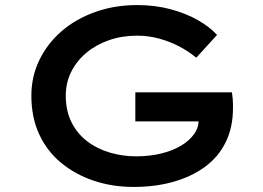

<svg xmlns="http://www.w3.org/2000/svg" viewBox="-20 -729 1039 759"><path d="M508 10Q424 10 351 -14.5Q278 -39 222 -85Q166 -131 135 -198Q104 -265 104 -351Q104 -427 136 -492.5Q168 -558 224.5 -606.5Q281 -655 357.5 -682Q434 -709 522 -709Q593 -709 654.5 -692.5Q716 -676 763 -649Q810 -622 838 -591L756 -501Q724 -527 687.5 -546Q651 -565 609 -576.5Q567 -588 521 -588Q462 -588 410.5 -570Q359 -552 321 -520Q283 -488 261.5 -445Q240 -402 240 -351Q240 -291 262.5 -246Q285 -201 324 -171Q363 -141 413.5 -126Q464 -111 518 -111Q571 -111 616.5 -122Q662 -133 695.5 -153Q729 -173 748 -200Q767 -227 765 -259L764 -276L783 -249H515V-364H897Q899 -350 900 -337.5Q901 -325 901 -316Q901 -307 901 -302Q901 -226 872.5 -167.5Q844 -109 791 -70Q738 -31 666 -10.5Q594 10 508 10Z"/></svg>

Font: Lexend Peta Medium
Style: Regular
Weight: 500
Designer: Bonnie Shaver-Troup, Thomas Jockin
Foundry: Lexend
Version: Version 1.007